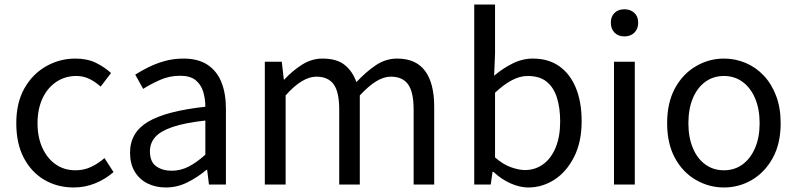

<svg xmlns="http://www.w3.org/2000/svg" viewBox="-20 -816 3524 849"><path d="M306 13Q234 13 176.5 -20.5Q119 -54 85.5 -117.5Q52 -181 52 -271Q52 -362 88 -425.5Q124 -489 184 -523Q244 -557 313 -557Q366 -557 404.5 -538Q443 -519 471 -493L425 -433Q402 -454 375.5 -467Q349 -480 317 -480Q268 -480 229 -454Q190 -428 168 -381Q146 -334 146 -271Q146 -209 167.5 -162Q189 -115 226.5 -89Q264 -63 314 -63Q352 -63 384 -78.5Q416 -94 442 -117L482 -55Q445 -23 400 -5Q355 13 306 13Z M713 13Q668 13 632 -5Q596 -23 575.5 -57.5Q555 -92 555 -141Q555 -230 634.5 -277.5Q714 -325 888 -344Q888 -379 878.5 -410.5Q869 -442 845 -461.5Q821 -481 776 -481Q729 -481 687.5 -462.5Q646 -444 613 -423L578 -486Q603 -502 636 -518.5Q669 -535 708 -546Q747 -557 791 -557Q857 -557 898.5 -529Q940 -501 959.5 -451.5Q979 -402 979 -334V0H904L896 -65H893Q855 -33 809.5 -10Q764 13 713 13ZM739 -61Q778 -61 813.5 -79Q849 -97 888 -132V-283Q797 -273 743 -254.5Q689 -236 666 -209.5Q643 -183 643 -147Q643 -100 671 -80.5Q699 -61 739 -61Z M1151 0V-543H1226L1235 -464H1237Q1273 -503 1315.5 -530Q1358 -557 1406 -557Q1469 -557 1504 -529Q1539 -501 1556 -453Q1599 -499 1642.5 -528Q1686 -557 1736 -557Q1819 -557 1859.5 -502.5Q1900 -448 1900 -344V0H1809V-332Q1809 -409 1784.5 -443Q1760 -477 1708 -477Q1677 -477 1643.5 -456.5Q1610 -436 1571 -394V0H1480V-332Q1480 -409 1455.5 -443Q1431 -477 1379 -477Q1348 -477 1314 -456.5Q1280 -436 1243 -394V0Z M2316 13Q2279 13 2238 -5Q2197 -23 2162 -56H2158L2150 0H2077V-796H2169V-578L2165 -481Q2202 -513 2246 -535Q2290 -557 2336 -557Q2406 -557 2454 -522.5Q2502 -488 2527 -426Q2552 -364 2552 -280Q2552 -188 2518.5 -122Q2485 -56 2431.5 -21.5Q2378 13 2316 13ZM2301 -64Q2346 -64 2381.5 -89.5Q2417 -115 2437 -163.5Q2457 -212 2457 -279Q2457 -339 2442.5 -384.5Q2428 -430 2397 -455Q2366 -480 2313 -480Q2279 -480 2243 -461Q2207 -442 2169 -406V-120Q2204 -89 2239.5 -76.5Q2275 -64 2301 -64Z M2695 0V-543H2787V0ZM2741 -655Q2714 -655 2697.5 -671.5Q2681 -688 2681 -716Q2681 -743 2697.5 -759Q2714 -775 2741 -775Q2768 -775 2785 -759Q2802 -743 2802 -716Q2802 -688 2785 -671.5Q2768 -655 2741 -655Z M3181 13Q3115 13 3057 -20.5Q2999 -54 2964.5 -117.5Q2930 -181 2930 -271Q2930 -362 2964.5 -425.5Q2999 -489 3057 -523Q3115 -557 3181 -557Q3231 -557 3276.5 -538Q3322 -519 3357 -482Q3392 -445 3412 -392Q3432 -339 3432 -271Q3432 -181 3397 -117.5Q3362 -54 3305 -20.5Q3248 13 3181 13ZM3181 -63Q3228 -63 3263.5 -89Q3299 -115 3319 -162Q3339 -209 3339 -271Q3339 -334 3319 -381Q3299 -428 3263.5 -454Q3228 -480 3181 -480Q3134 -480 3098.5 -454Q3063 -428 3043.5 -381Q3024 -334 3024 -271Q3024 -209 3043.5 -162Q3063 -115 3098.5 -89Q3134 -63 3181 -63Z"/></svg>

Font: Noto Sans HK
Style: Regular
Weight: 400
Designer: Ryoko NISHIZUKA 西塚涼子 (kana, bopomofo & ideographs); Paul D. Hunt (Latin, Greek & Cyrillic); Sandoll Communications 산돌커뮤니
Foundry: Adobe
Version: Version 2.004-H2;hotconv 1.0.118;makeotfexe 2.5.65603